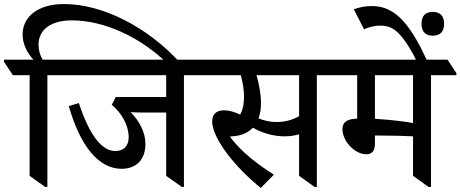

<svg xmlns="http://www.w3.org/2000/svg" viewBox="-65 -920 2283 952"><path d="M159 7H170V-547H297V-557L253 -624H146C133 -648 126 -672 126 -698C126 -775 190 -819 292 -819C449 -819 628 -738 762 -608H829C668 -785 445 -900 253 -900C125 -900 47 -839 47 -748C47 -704 69 -657 101 -624H-45V-613L-1 -547H82V-48Z M538 -83C611 -83 656 -129 656 -206C656 -263 628 -317 583 -364C598 -363 618 -362 640 -362H759V-48L837 7H847V-547H974V-557L930 -624H206V-613L250 -547H759V-439H509L489 -400C537 -361 573 -300 573 -240C573 -195 547 -171 507 -171C443 -171 381 -242 326 -409L276 -394C332 -199 422 -83 538 -83Z M1228 12 1293 -54C1219 -101 1130 -166 1075 -243C1083 -244 1091 -244 1098 -245C1137 -249 1167 -264 1189 -287C1229 -263 1287 -244 1346 -244C1373 -244 1397 -248 1418 -254V-48L1495 7H1506V-547H1633V-557L1589 -624H883V-612L927 -547H1129C1138 -514 1145 -477 1145 -441C1145 -409 1140 -377 1126 -352C1096 -366 1069 -373 1046 -373C1009 -373 987 -355 987 -318C987 -235 1100 -91 1228 12ZM1229 -408C1229 -453 1220 -501 1207 -547H1418V-344C1387 -326 1349 -315 1306 -315C1274 -315 1244 -322 1217 -333C1225 -355 1229 -380 1229 -408Z M1751 -155C1779 -155 1794 -172 1794 -207V-248C1800 -248 1805 -248 1811 -248C1880 -248 1950 -246 1983 -244V-48L2060 7H2072V-547H2198V-557L2154 -624H1541V-612L1585 -547H1706V-332C1665 -330 1633 -321 1633 -279C1633 -220 1694 -155 1751 -155ZM1794 -331V-547H1983V-310C1952 -316 1876 -326 1794 -331Z M2002 -615H2054C1960 -825 1880 -890 1779 -890C1741 -890 1712 -882 1689 -874L1740 -775C1765 -786 1796 -793 1819 -793C1865 -793 1895 -779 1933 -730C1954 -703 1977 -667 2002 -615ZM2081 -743C2117 -743 2137 -763 2137 -802C2137 -841 2117 -861 2081 -861C2044 -861 2025 -841 2025 -802C2025 -763 2045 -743 2081 -743Z"/></svg>

Font: Noto Serif Devanagari Medium
Style: Regular
Weight: 500
Designer: Universal Thirst, Indian Type Foundry and the Monotype Design Team
Foundry: Monotype Imaging Inc.
Version: Version 2.004